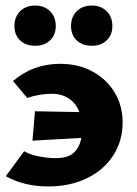

<svg xmlns="http://www.w3.org/2000/svg" viewBox="-20 -664 494 692"><path d="M422 -223Q422 -156 388 -103.5Q354 -51 293 -21.5Q232 8 154 8Q67 8 1 -29L67 -119Q89 -106 122 -100Q155 -94 180 -94Q225 -94 246 -113.5Q267 -133 273 -167L97 -157L106 -263L266 -260Q254 -292 228 -309Q202 -326 168 -326Q122 -326 78 -311L27 -372Q99 -434 197 -434Q262 -434 313 -406.5Q364 -379 393 -331Q422 -283 422 -223ZM32 -570Q32 -603 52.5 -623.5Q73 -644 107 -644Q140 -644 160.5 -623.5Q181 -603 181 -570Q181 -538 160.5 -518.5Q140 -499 107 -499Q73 -499 52.5 -518.5Q32 -538 32 -570ZM236 -570Q236 -603 256.5 -623.5Q277 -644 311 -644Q344 -644 364.5 -623.5Q385 -603 385 -570Q385 -538 364.5 -518.5Q344 -499 311 -499Q277 -499 256.5 -518.5Q236 -538 236 -570Z"/></svg>

Font: Ysabeau Ultrabold
Style: Regular
Weight: 800
Designer: Christian Thalmann (Catharsis Fonts)
Version: Version 0.003